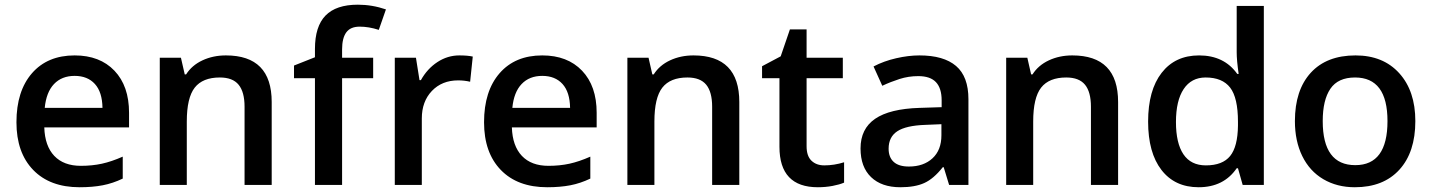

<svg xmlns="http://www.w3.org/2000/svg" viewBox="-20 -785 6078 815"><path d="M317.9 9.8Q191.9 9.8 120.8 -63.7Q49.8 -137.2 49.8 -266.1Q49.8 -398.4 115.7 -474.1Q181.6 -549.8 296.9 -549.8Q403.8 -549.8 465.8 -484.9Q527.8 -419.9 527.8 -306.2V-244.1H168Q170.4 -165.5 210.4 -123.3Q250.5 -81.1 323.2 -81.1Q371.1 -81.1 412.4 -90.1Q453.6 -99.1 501 -120.1V-26.9Q459 -6.8 416 1.5Q373 9.8 317.9 9.8ZM296.9 -462.9Q242.2 -462.9 209.2 -428.2Q176.3 -393.6 169.9 -327.1H415Q414.1 -394 382.8 -428.5Q351.6 -462.9 296.9 -462.9Z M1133.3 0H1018.1V-332Q1018.1 -394.5 992.9 -425.3Q967.8 -456.1 913.1 -456.1Q840.3 -456.1 806.6 -413.1Q772.9 -370.1 772.9 -269V0H658.2V-540H748L764.2 -469.2H770Q794.4 -507.8 839.4 -528.8Q884.3 -549.8 939 -549.8Q1133.3 -549.8 1133.3 -352.1Z M1564 -453.1H1432.1V0H1316.9V-453.1H1228V-506.8L1316.9 -542V-577.1Q1316.9 -672.9 1361.8 -719Q1406.7 -765.1 1499 -765.1Q1559.6 -765.1 1618.2 -745.1L1587.9 -658.2Q1545.4 -671.9 1506.8 -671.9Q1467.8 -671.9 1450 -647.7Q1432.1 -623.5 1432.1 -575.2V-540H1564Z M1929.7 -549.8Q1964.4 -549.8 1986.8 -544.9L1975.6 -438Q1951.2 -443.8 1924.8 -443.8Q1856 -443.8 1813.2 -398.9Q1770.5 -354 1770.5 -282.2V0H1655.8V-540H1745.6L1760.7 -444.8H1766.6Q1793.5 -493.2 1836.7 -521.5Q1879.9 -549.8 1929.7 -549.8Z M2302.7 9.8Q2176.8 9.8 2105.7 -63.7Q2034.7 -137.2 2034.7 -266.1Q2034.7 -398.4 2100.6 -474.1Q2166.5 -549.8 2281.7 -549.8Q2388.7 -549.8 2450.7 -484.9Q2512.7 -419.9 2512.7 -306.2V-244.1H2152.8Q2155.3 -165.5 2195.3 -123.3Q2235.4 -81.1 2308.1 -81.1Q2356 -81.1 2397.2 -90.1Q2438.5 -99.1 2485.8 -120.1V-26.9Q2443.8 -6.8 2400.9 1.5Q2357.9 9.8 2302.7 9.8ZM2281.7 -462.9Q2227.1 -462.9 2194.1 -428.2Q2161.1 -393.6 2154.8 -327.1H2399.9Q2398.9 -394 2367.7 -428.5Q2336.4 -462.9 2281.7 -462.9Z M3118.2 0H3002.9V-332Q3002.9 -394.5 2977.8 -425.3Q2952.6 -456.1 2897.9 -456.1Q2825.2 -456.1 2791.5 -413.1Q2757.8 -370.1 2757.8 -269V0H2643.1V-540H2732.9L2749 -469.2H2754.9Q2779.3 -507.8 2824.2 -528.8Q2869.1 -549.8 2923.8 -549.8Q3118.2 -549.8 3118.2 -352.1Z M3479 -83Q3521 -83 3563 -96.2V-9.8Q3543.9 -1.5 3513.9 4.2Q3483.9 9.8 3451.7 9.8Q3288.6 9.8 3288.6 -162.1V-453.1H3214.8V-503.9L3293.9 -545.9L3333 -660.2H3403.8V-540H3557.6V-453.1H3403.8V-164.1Q3403.8 -122.6 3424.6 -102.8Q3445.3 -83 3479 -83Z M4008.8 0 3985.8 -75.2H3981.9Q3942.9 -25.9 3903.3 -8.1Q3863.8 9.8 3801.8 9.8Q3722.2 9.8 3677.5 -33.2Q3632.8 -76.2 3632.8 -154.8Q3632.8 -238.3 3694.8 -280.8Q3756.8 -323.2 3883.8 -327.1L3977.1 -330.1V-358.9Q3977.1 -410.6 3952.9 -436.3Q3928.7 -461.9 3877.9 -461.9Q3836.4 -461.9 3798.3 -449.7Q3760.3 -437.5 3725.1 -420.9L3688 -502.9Q3731.9 -525.9 3784.2 -537.8Q3836.4 -549.8 3882.8 -549.8Q3985.8 -549.8 4038.3 -504.9Q4090.8 -460 4090.8 -363.8V0ZM3837.9 -78.1Q3900.4 -78.1 3938.2 -113Q3976.1 -147.9 3976.1 -210.9V-257.8L3906.7 -254.9Q3825.7 -252 3788.8 -227.8Q3752 -203.6 3752 -153.8Q3752 -117.7 3773.4 -97.9Q3794.9 -78.1 3837.9 -78.1Z M4726.1 0H4610.8V-332Q4610.8 -394.5 4585.7 -425.3Q4560.5 -456.1 4505.9 -456.1Q4433.1 -456.1 4399.4 -413.1Q4365.7 -370.1 4365.7 -269V0H4251V-540H4340.8L4356.9 -469.2H4362.8Q4387.2 -507.8 4432.1 -528.8Q4477.1 -549.8 4531.7 -549.8Q4726.1 -549.8 4726.1 -352.1Z M5067.9 9.8Q4966.8 9.8 4910.2 -63.5Q4853.5 -136.7 4853.5 -269Q4853.5 -401.9 4910.9 -475.8Q4968.3 -549.8 5069.8 -549.8Q5176.3 -549.8 5231.9 -471.2H5237.8Q5229.5 -529.3 5229.5 -563V-759.8H5344.7V0H5254.9L5234.9 -70.8H5229.5Q5174.3 9.8 5067.9 9.8ZM5098.6 -83Q5169.4 -83 5201.7 -122.8Q5233.9 -162.6 5234.9 -252V-268.1Q5234.9 -370.1 5201.7 -413.1Q5168.5 -456.1 5097.7 -456.1Q5037.1 -456.1 5004.4 -407Q4971.7 -357.9 4971.7 -267.1Q4971.7 -177.2 5003.4 -130.1Q5035.2 -83 5098.6 -83Z M5987.8 -271Q5987.8 -138.7 5919.9 -64.5Q5852.1 9.8 5731 9.8Q5655.3 9.8 5597.2 -24.4Q5539.1 -58.6 5507.8 -122.6Q5476.6 -186.5 5476.6 -271Q5476.6 -402.3 5543.9 -476.1Q5611.3 -549.8 5733.9 -549.8Q5851.1 -549.8 5919.4 -474.4Q5987.8 -398.9 5987.8 -271ZM5594.7 -271Q5594.7 -84 5732.9 -84Q5869.6 -84 5869.6 -271Q5869.6 -456.1 5731.9 -456.1Q5659.7 -456.1 5627.2 -408.2Q5594.7 -360.4 5594.7 -271Z"/></svg>

Font: f2_52653          
Style: Regular
Weight: 600
Foundry: Ascender Corporation
Version: Version 1.10